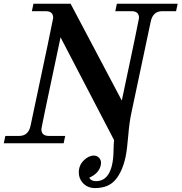

<svg xmlns="http://www.w3.org/2000/svg" viewBox="-49 -752 952 1007"><path d="M449.2 234.4Q408.2 234.4 383.3 205.1Q364.3 182.6 364.3 152.3Q364.3 115.2 389.9 89.6Q415.5 64 443.4 64Q461.4 64 472.7 78.1Q481 88.4 481 102.1Q481 107.9 479.5 114.3Q470.7 156.7 418.9 180.2Q429.2 198.2 454.1 198.2Q546.9 198.2 546.9 24.9Q546.9 7.3 549.3 -17.1L268.6 -556.2Q168 -83 168 -74.7Q168 -39.1 207.5 -39.1H293L284.7 -0.5H-29.3L-21 -39.1H51.3Q100.1 -39.1 111.3 -92.8Q230 -650.4 230 -658.2Q230 -693.4 190.4 -693.4H118.2L126.5 -732.4H321.3L589.8 -224.6Q680.2 -650.4 680.2 -658.2Q680.2 -693.4 640.6 -693.4H555.7L564 -732.4H882.8L874.5 -693.4H802.2Q753.4 -693.4 741.7 -639.6L639.2 -155.8Q629.4 -110.4 623.5 -39.3Q617.7 31.7 609.9 69.8Q593.3 147.5 556.4 190.9Q519.5 234.4 449.2 234.4Z"/></svg>

Font: Munson
Style: Italic
Weight: 400
Italic angle: -12°
Designer: Paul James MIller
Foundry: High-Logic / Made with FontCreator
Version: Version 2.10;May 5, 2019;FontCreator 11.5.0.2430 64-bit